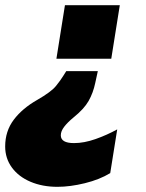

<svg xmlns="http://www.w3.org/2000/svg" viewBox="-49 -530 563 742"><path d="M414 -510 381 -303H169L202 -510ZM173 192Q115 192 69 172.5Q23 153 -3 117.5Q-29 82 -29 36Q-29 -23 4 -67Q37 -111 95 -144Q149 -175 167.5 -198Q186 -221 195 -236L207 -255H329L319 -209Q311 -171 293.5 -140Q276 -109 235 -76Q212 -57 199 -40Q186 -23 186 -7Q186 23 237 23Q276 23 320 7.5Q364 -8 404 -30L377 139Q336 164 279 178Q222 192 173 192Z"/></svg>

Font: Mulish ExtraBlack
Style: Italic
Weight: 1000
Italic angle: -9°
Designer: Vernon Adams
Foundry: Vernon Adams
Version: Version 3.603; ttfautohint (v1.8.3)